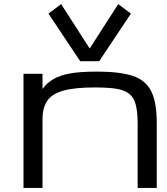

<svg xmlns="http://www.w3.org/2000/svg" viewBox="-20 -926 822 946"><path d="M218.8 -858.9 281.2 -905.8 421.9 -687 562.5 -905.8 625 -858.9 468.8 -624.5H375ZM95.7 -562.5H189.5V-487.8Q210 -516.6 241.7 -535.2Q272.9 -554.7 324.7 -564Q372.6 -573.2 460.9 -573.2Q569.3 -573.2 635.3 -551.8Q698.2 -530.8 725.6 -475.1Q752.4 -421.9 752.4 -318.8V0H658.2V-318.8Q658.2 -374 648.4 -411.6Q639.2 -446.8 615.2 -464.8Q591.8 -482.4 549.8 -489.3Q507.8 -495.1 444.3 -495.1Q346.7 -495.1 291 -479Q234.9 -462.9 212.4 -428.7Q189.5 -394 189.5 -338.9V0H95.7Z"/></svg>

Font: Michroma+
Style: Regular
Weight: 400
Designer: beogot
Foundry: beogot
Version: Version